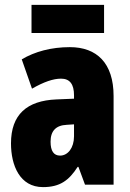

<svg xmlns="http://www.w3.org/2000/svg" viewBox="-20 -756 534 786"><path d="M406 -736H109V-621H406ZM266 -563C190 -563 123 -545 69 -513L111 -393C160 -421 198 -434 230 -434C266 -434 283 -411 283 -366V-352L211 -349C90 -344 25 -287 25 -169C25 -79 61 10 156 10C225 10 262 -17 298 -73H301L328 0H445V-363C445 -498 376 -563 266 -563ZM253 -245 283 -247V-198C283 -151 258 -119 226 -119C200 -119 187 -138 187 -176C187 -220 209 -243 253 -245Z"/></svg>

Font: Noto Sans Lao Looped ExtraCondensed Black
Style: Regular
Weight: 900
Width: 2
Designer: Mark Frömberg, Ben Mitchell
Foundry: The Fontpad Ltd
Version: Version 1.002